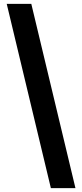

<svg xmlns="http://www.w3.org/2000/svg" viewBox="-20 -860 426 1000"><path d="M373 120H245L15 -840H143Z"/></svg>

Font: Tanohe Sans SemiBold
Style: Regular
Weight: 600
Designer: Village Type and Design LLC & Cristiano Sobral
Foundry: Cooper Hewitt Smithsonian Design Museum
Version: Version 1.00;September 29, 2021;FontCreator 13.0.0.2655 64-b